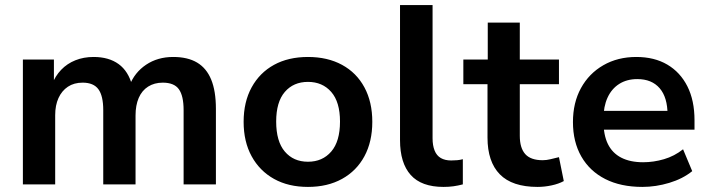

<svg xmlns="http://www.w3.org/2000/svg" viewBox="-20 -725 2788 755"><path d="M70 0V-491H192V-392H184Q197 -426 220.5 -450.5Q244 -475 276.5 -488Q309 -501 348 -501Q408 -501 446.5 -473Q485 -445 500 -388H489Q509 -440 554.5 -470.5Q600 -501 661 -501Q718 -501 755 -479Q792 -457 810.5 -412Q829 -367 829 -297V0H702V-292Q702 -348 683.5 -374Q665 -400 620 -400Q587 -400 562.5 -384.5Q538 -369 525.5 -340Q513 -311 513 -271V0H386V-292Q386 -348 367 -374Q348 -400 305 -400Q271 -400 247 -384Q223 -368 210 -339.5Q197 -311 197 -272V0Z M1191 10Q1114 10 1057.5 -21.5Q1001 -53 969.5 -110.5Q938 -168 938 -246Q938 -324 969.5 -381.5Q1001 -439 1057.5 -470Q1114 -501 1191 -501Q1268 -501 1325 -470Q1382 -439 1413 -381.5Q1444 -324 1444 -246Q1444 -168 1413 -110.5Q1382 -53 1325 -21.5Q1268 10 1191 10ZM1191 -89Q1248 -89 1282.5 -129Q1317 -169 1317 -247Q1317 -324 1282.5 -363.5Q1248 -403 1191 -403Q1134 -403 1100 -363.5Q1066 -324 1066 -247Q1066 -169 1100 -129Q1134 -89 1191 -89Z M1724 10Q1637 10 1595 -37Q1553 -84 1553 -174V-705H1681V-181Q1681 -153 1689 -133Q1697 -113 1713.5 -103.5Q1730 -94 1754 -94Q1766 -94 1777.5 -95Q1789 -96 1800 -99V0Q1781 5 1763 7.5Q1745 10 1724 10Z M2094 10Q1994 10 1945.5 -39.5Q1897 -89 1897 -184V-394H1802V-491H1898V-636H2024V-491H2178V-394H2024V-191Q2024 -143 2045.5 -119Q2067 -95 2114 -95Q2129 -95 2145 -99Q2161 -103 2178 -107L2197 -13Q2177 -2 2149 4Q2121 10 2094 10Z M2506 10Q2421 10 2360 -21Q2299 -52 2266 -109.5Q2233 -167 2233 -245Q2233 -321 2264.5 -378.5Q2296 -436 2352.5 -468.5Q2409 -501 2482 -501Q2553 -501 2604 -471Q2655 -441 2683 -385.5Q2711 -330 2711 -252V-215H2335V-289H2621L2605 -274Q2605 -342 2574 -378Q2543 -414 2486 -414Q2445 -414 2415 -395Q2385 -376 2369 -341Q2353 -306 2353 -258V-249Q2353 -194 2370.5 -158.5Q2388 -123 2423 -105Q2458 -87 2509 -87Q2550 -87 2591 -99Q2632 -111 2666 -138L2702 -52Q2665 -22 2612 -6Q2559 10 2506 10Z"/></svg>

Font: Nunito Sans 12pt ExtraLight 11pt
Style: Bold
Weight: 700
Version: Version 3.101;gftools[0.9.27]